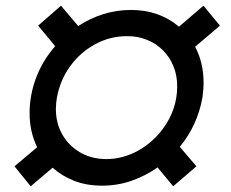

<svg xmlns="http://www.w3.org/2000/svg" viewBox="-20 -637 805 669"><path d="M583.5 12.1 529.1 -53.6Q487.6 -24.5 438.9 -7.3Q390.3 9.9 335.6 9.9Q281.6 9.9 238.6 -6.9Q195.7 -23.8 163.4 -52.6L87 12.1L30.5 -57.5L109.4 -123.9Q83.1 -178.3 83.1 -242.5Q83.1 -305.4 105.5 -365.2Q127.8 -425.1 172.2 -476.2L112.9 -547.6L192.5 -617.2L252.5 -546.2Q293.3 -573.2 339.7 -587.7Q386 -602.3 436.4 -602.3Q534.8 -602.3 603.7 -544L688.9 -617.2L746.4 -547.6L659.8 -474.1Q689.3 -419 689.3 -349.8Q689.3 -337 688.2 -323.7Q687.1 -310.4 685.4 -296.9Q667.6 -199.2 606.5 -125.4L664.4 -57.5ZM350.9 -82.7Q380.7 -82.7 408.7 -90.6Q436.8 -98.4 461.8 -112.4Q486.9 -126.4 508.7 -145.8Q530.5 -165.1 547.6 -188.2Q597.3 -255.7 597.3 -335.2Q597.7 -373.6 584.5 -405.9Q571.4 -438.2 547.9 -461.6Q524.5 -485.1 492.2 -498.2Q459.9 -511.4 421.9 -511Q362.9 -511 311.1 -482.6Q259.2 -454.2 224.4 -406.2Q189.3 -357.6 178.3 -296.9Q174.7 -277 174.7 -257.1Q174.7 -210.2 194.8 -172.6Q214.8 -134.9 250.4 -111.5Q293 -82.7 350.9 -82.7Z"/></svg>

Font: Linik Sans
Style: Bold Italic
Weight: 700
Italic angle: 9°
Designer: Fonts by Rasmus Andersson / Changes by Cristiano Sobral with parts from Marc Monis
Foundry: rsms
Version: Version 3.020; ttfautohint (v1.6)